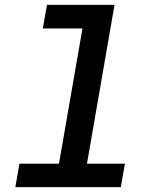

<svg xmlns="http://www.w3.org/2000/svg" viewBox="-20 -770 627 790"><path d="M173.3 -750H451.2L337.9 -96.7H494.1L477.1 0H43L60.1 -96.7H222.7L319.3 -652.8H156.2Z"/></svg>

Font: Roboto Mono Medium
Style: Italic
Weight: 500
Designer: Google
Version: Version 2.000985; 2015; ttfautohint (v1.3)